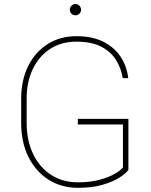

<svg xmlns="http://www.w3.org/2000/svg" viewBox="-20 -895 727 925"><path d="M598.6 -322.3V-76.2Q587.4 -60.1 556.4 -40Q525.4 -20 475.3 -5.1Q425.3 9.8 356 9.8Q274.9 9.8 213.1 -29.8Q151.4 -69.3 116.7 -139.6Q82 -210 82 -302.7V-418.9Q82 -508.8 115.7 -576.7Q149.4 -644.5 209.5 -682.6Q269.5 -720.7 347.7 -720.7Q424.8 -720.7 478 -693.8Q531.2 -667 561.3 -621.3Q591.3 -575.7 597.7 -518.6H571.3Q564 -564.9 539.6 -605Q515.1 -645 468.5 -669.7Q421.9 -694.3 347.7 -694.3Q275.4 -694.3 221.4 -659.2Q167.5 -624 137.9 -562Q108.4 -500 108.4 -419.9V-302.7Q108.4 -219.2 138.9 -154.5Q169.4 -89.8 225.1 -53.2Q280.8 -16.6 356 -16.6Q414.1 -16.6 458.7 -28.6Q503.4 -40.5 532.5 -57.4Q561.5 -74.2 572.3 -88.4V-295.4H355V-322.3ZM316.4 -848.1Q316.4 -859.4 324.2 -867.4Q332 -875.5 343.3 -875.5Q354.5 -875.5 362.5 -867.4Q370.6 -859.4 370.6 -848.1Q370.6 -836.9 362.5 -829.1Q354.5 -821.3 343.3 -821.3Q332 -821.3 324.2 -829.1Q316.4 -836.9 316.4 -848.1Z"/></svg>

Font: Vazirmatn UI Thin
Style: Regular
Weight: 100
Designer: Saber Rastikerdar
Foundry: Saber Rastikerdar
Version: Version 33.003